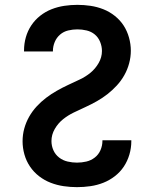

<svg xmlns="http://www.w3.org/2000/svg" viewBox="-20 -763 640 791"><path d="M297 8Q270 8 242.5 4Q215 0 189 -10Q163 -20 141 -37Q119 -54 103.5 -77Q88 -100 80.5 -127Q73 -154 73 -181Q73 -208 80 -233.5Q87 -259 100 -282Q113 -305 131 -324.5Q149 -344 170 -360Q191 -376 214 -389Q237 -402 260.5 -413Q284 -424 308.5 -435.5Q333 -447 353 -463.5Q373 -480 386.5 -503.5Q400 -527 400 -553Q400 -572 392.5 -590.5Q385 -609 370.5 -621Q356 -633 337 -637.5Q318 -642 299 -642Q280 -642 261 -637.5Q242 -633 227.5 -620.5Q213 -608 205.5 -590Q198 -572 198 -553Q198 -553 198 -552.5Q198 -552 198 -551H79Q79 -552 79 -553Q79 -554 79 -555Q79 -583 86.5 -609.5Q94 -636 109 -658.5Q124 -681 145.5 -698Q167 -715 192.5 -725Q218 -735 245 -739Q272 -743 299 -743Q326 -743 353 -739Q380 -735 405.5 -725Q431 -715 453 -697.5Q475 -680 489.5 -657.5Q504 -635 511.5 -608Q519 -581 519 -554Q519 -528 512 -502Q505 -476 492 -453Q479 -430 461 -410.5Q443 -391 422.5 -375Q402 -359 379 -346Q356 -333 332 -322Q308 -311 284 -299.5Q260 -288 239.5 -271.5Q219 -255 205.5 -231.5Q192 -208 192 -182Q192 -162 200 -144Q208 -126 223.5 -114Q239 -102 258.5 -97.5Q278 -93 297 -93Q317 -93 336 -97.5Q355 -102 370.5 -114Q386 -126 394 -144.5Q402 -163 402 -183Q402 -183 402 -183.5Q402 -184 402 -185H521Q521 -184 521 -183Q521 -182 521 -181Q521 -153 513 -126Q505 -99 490 -76.5Q475 -54 453 -37Q431 -20 405.5 -10Q380 0 352.5 4Q325 8 297 8Z"/></svg>

Font: Iosevka SS04 Extended
Style: Bold
Weight: 700
Width: 7
Monospace: yes
Designer: Belleve Invis
Foundry: Belleve Invis
Version: Version 19.0.0; ttfautohint (v1.8.4)